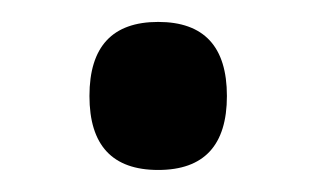

<svg xmlns="http://www.w3.org/2000/svg" viewBox="-20 -149 290 176"><path d="M62 -61Q62 -128.9 125 -128.9Q188 -128.9 188 -61Q188 6.8 125 6.8Q62 6.8 62 -61Z"/></svg>

Font: Noto Serif Devanagari
Style: Regular
Weight: 400
Designer: Monotype Design Team
Foundry: Monotype Imaging Inc.
Version: Version 1.01